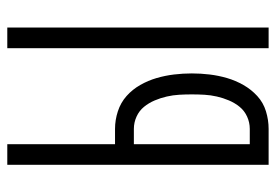

<svg xmlns="http://www.w3.org/2000/svg" viewBox="-138 -638 775 540"><g transform="rotate(-90 250.0 -367.5)"><path d="M385 0V-735H443V0ZM57 0V-735H115V-432H158Q183 -432 207.5 -424Q232 -416 250.5 -399.5Q269 -383 281.5 -361Q294 -339 301 -315Q308 -291 311 -266Q314 -241 314 -216Q314 -191 311 -166Q308 -141 301 -117Q294 -93 281.5 -71Q269 -49 250.5 -32Q232 -15 207.5 -7.5Q183 0 158 0ZM115 -53H158Q176 -53 192.5 -60.5Q209 -68 220 -81.5Q231 -95 238 -111.5Q245 -128 249 -145.5Q253 -163 254 -180.5Q255 -198 255 -216Q255 -234 254 -251.5Q253 -269 249 -286.5Q245 -304 238 -320.5Q231 -337 220 -350.5Q209 -364 192.5 -371.5Q176 -379 158 -379H115Z"/></g></svg>

Font: Iosevka Light
Style: Regular
Weight: 300
Monospace: yes
Designer: Belleve Invis
Foundry: Belleve Invis
Version: Version 32.5.0; ttfautohint (v1.8.4)